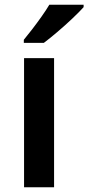

<svg xmlns="http://www.w3.org/2000/svg" viewBox="-20 -786 371 806"><path d="M207 0H81V-542H207ZM331 -756Q315 -738 284.5 -709Q254 -680 221 -652Q188 -624 164 -606H80V-619Q95 -637 115 -663Q135 -689 154.5 -716.5Q174 -744 187 -766H331Z"/></svg>

Font: Noto Sans Ethiopic SemiBold
Style: Regular
Weight: 600
Designer: Monotype Design Team
Foundry: Monotype Imaging Inc.
Version: Version 2.102; ttfautohint (v1.8.4.7-5d5b)